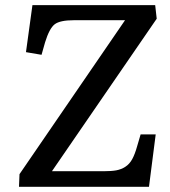

<svg xmlns="http://www.w3.org/2000/svg" viewBox="-20 -720 654 740"><path d="M584 -647.9 180.2 -60.1H379.9Q409.7 -60.1 428.2 -63.5Q446.8 -66.9 462.9 -77.1Q479 -87.4 489.5 -106.4Q500 -125.5 508.8 -157.2L522 -202.1H580.1L554.2 0H53.2L55.2 -48.8L461.9 -642.1H265.1Q211.4 -642.1 190.9 -626.5Q170.4 -610.8 153.8 -557.1L140.1 -508.8L80.1 -519L105 -700.2H578.1Z"/></svg>

Font: Literata Book Medium
Style: Italic
Weight: 500
Italic angle: -3°
Designer: Latin by Veronika Burian and Jose Scaglione. Greek by Irene Vlachou. Cyrillic by Vera Evstafieva
Foundry: TypeTogether
Version: Version 1.003;PS 001.003;hotconv 1.0.88;makeotf.lib2.5.64775